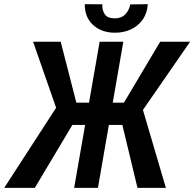

<svg xmlns="http://www.w3.org/2000/svg" viewBox="-56 -914 944 934"><path d="M246.1 -306.2 105 -710.9H239.3L315.4 -414.6H428.7L392.6 -306.2ZM302.7 -317.4 113.3 0H-35.6L227.1 -405.3ZM543.9 -710.9 420.4 0H304.7L428.7 -710.9ZM868.7 -710.9 588.9 -306.2H441.9L443.4 -414.6H546.9L723.1 -710.9ZM612.8 0 534.2 -327.1 630.9 -407.7 751 0ZM577.6 -892.6 663.1 -893.6Q659.7 -848.6 637.2 -817.4Q614.7 -786.1 578.6 -770Q542.5 -753.9 499 -754.9Q436 -756.3 396 -793.2Q356 -830.1 356.4 -893.6L441.9 -893.1Q440.4 -863.3 453.9 -844.2Q467.3 -825.2 500.5 -824.7Q533.2 -824.2 552.5 -843.3Q571.8 -862.3 577.6 -892.6Z"/></svg>

Font: Roboto Condensed Medium
Style: Italic
Weight: 500
Italic angle: -12°
Designer: Christian Robertson
Foundry: Google
Version: Version 3.0; 2020